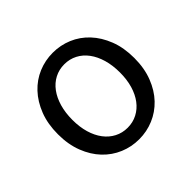

<svg xmlns="http://www.w3.org/2000/svg" viewBox="-129 -643 800 800"><g transform="rotate(-45 271.0 -243.0)"><path d="M271 12Q226 12 185.5 -5Q145 -22 114 -54.5Q83 -87 64.5 -134.5Q46 -182 46 -242Q46 -303 64.5 -350.5Q83 -398 114 -431Q145 -464 185.5 -481Q226 -498 271 -498Q316 -498 356.5 -481Q397 -464 428 -431Q459 -398 477.5 -350.5Q496 -303 496 -242Q496 -182 477.5 -134.5Q459 -87 428 -54.5Q397 -22 356.5 -5Q316 12 271 12ZM271 -56Q302 -56 328 -69.5Q354 -83 372.5 -107.5Q391 -132 401 -166Q411 -200 411 -242Q411 -284 401 -318.5Q391 -353 372.5 -378Q354 -403 328 -416.5Q302 -430 271 -430Q240 -430 214 -416.5Q188 -403 169.5 -378Q151 -353 141 -318.5Q131 -284 131 -242Q131 -200 141 -166Q151 -132 169.5 -107.5Q188 -83 214 -69.5Q240 -56 271 -56Z"/></g></svg>

Font: Source Sans Pro
Style: Regular
Weight: 400
Designer: Paul D. Hunt
Foundry: Adobe Systems Incorporated
Version: Version 2.021;PS 2.000;hotconv 1.0.86;makeotf.lib2.5.63406